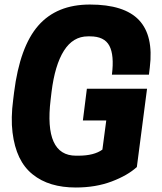

<svg xmlns="http://www.w3.org/2000/svg" viewBox="-20 -813 713 846"><path d="M314 13.2Q255.4 13.2 208 -1Q160.6 -15.1 123.8 -44.7Q86.9 -74.2 64.9 -120.1Q43 -166 35.2 -229.2Q27.3 -292.5 38.1 -374L42 -405.8Q67.4 -607.4 148.7 -700.2Q230 -793 376 -793Q527.8 -793 592.5 -724.4Q657.2 -655.8 640.1 -516.1L636.2 -483.9H473.1Q483.9 -569.8 461.9 -611.3Q439.9 -652.8 377 -652.8H367.2Q301.8 -652.8 261.7 -589.6Q221.7 -526.4 207 -407.2L203.1 -374Q173.3 -127 314.9 -127H325.2Q394.5 -127 431.2 -153.8L448.2 -282.2H345.2L362.8 -421.9H627.9L583 -77.1Q542.5 -40 472.2 -13.4Q401.9 13.2 314 13.2Z"/></svg>

Font: Cooper Hewitt
Style: Bold Italic
Weight: 712
Designer: Village Type and Design LLC
Foundry: Cooper Hewitt Smithsonian Design Museum
Version: 1.000